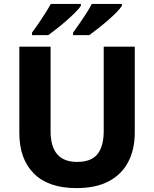

<svg xmlns="http://www.w3.org/2000/svg" viewBox="-20 -953 789 983"><path d="M670 -274Q670 -189 637 -125Q604 -61 538 -25.5Q472 10 371 10Q228 10 153.5 -64.5Q79 -139 79 -272V-714H239V-281Q239 -124 375 -124Q447 -124 479 -164Q511 -204 511 -282V-714H670ZM604 -923Q596 -910 576.5 -890Q557 -870 531.5 -848Q506 -826 480.5 -806Q455 -786 437 -773H354V-786Q368 -805 386 -831Q404 -857 421.5 -884Q439 -911 450 -933H604ZM394 -923Q386 -910 366 -890Q346 -870 321 -848Q296 -826 270.5 -806Q245 -786 227 -773H144V-786Q158 -805 176 -831Q194 -857 211 -884Q228 -911 240 -933H394Z"/></svg>

Font: Noto Sans Oriya
Style: Bold
Weight: 700
Designer: Amélie Bonet and Sol Matas
Foundry: Google LLC
Version: Version 2.006; ttfautohint (v1.8.4.7-5d5b)